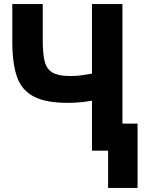

<svg xmlns="http://www.w3.org/2000/svg" viewBox="-20 -730 716 952"><path d="M41 -710V-523Q41 -417 64 -350Q87 -283 147 -251.5Q207 -220 316 -220Q352 -220 384 -223.5Q416 -227 436 -231V17H516V202H662V-117H587V-710H436V-365Q419 -362 390 -357.5Q361 -353 329 -353Q271 -353 241.5 -369.5Q212 -386 202 -424Q192 -462 192 -526V-710Z"/></svg>

Font: Repo Bold
Style: Bold
Weight: 700
Designer: Stefan Peev
Foundry: Context Ltd
Version: Version 1.502